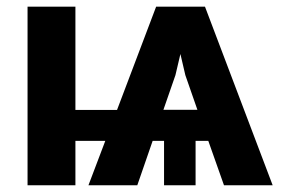

<svg xmlns="http://www.w3.org/2000/svg" viewBox="-20 -548 838 568"><path d="M203.1 -222.7H326.2L441.9 -528.3H586.4L786.6 0H642.6L596.2 -131.3H558.6V0H465.3V-131.3H431.6L386.2 0H241.7L291.5 -131.3H203.1V0H61.5V-528.3H203.1ZM463.4 -223.1H564L528.3 -325.7L513.7 -388.2L499 -325.7Z"/></svg>

Font: SteelSelectRoboto
Style: Roboto-Bold
Weight: 700
Designer: Google
Version: Version 2.137; 2017